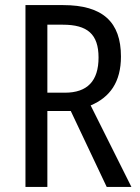

<svg xmlns="http://www.w3.org/2000/svg" viewBox="-20 -734 549 754"><path d="M228 -714H80V0H166V-298H258L399 0H496L336 -320C412 -352 455 -412 455 -512C455 -647 384 -714 228 -714ZM227 -637C323 -637 367 -600 367 -508C367 -416 323 -370 235 -370H166V-637Z"/></svg>

Font: Noto Sans Myanmar UI Condensed
Style: Regular
Weight: 400
Width: 3
Designer: Monotype Design Team
Foundry: Monotype Imaging Inc.
Version: Version 2.103